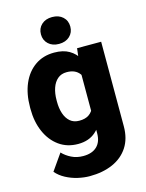

<svg xmlns="http://www.w3.org/2000/svg" viewBox="-137 -823 849 1113"><g transform="rotate(-15 287.0 -266.0)"><path d="M260.7 207.5Q227.1 207.5 189.7 199Q152.3 190.4 118.9 172.6Q85.4 154.8 63 128.4L131.3 30.8Q152.8 53.7 184.1 69.3Q215.3 85 254.4 85Q308.1 85 336.9 57.1Q365.7 29.3 365.7 -21.5V-403.3L380.9 -528.3H525.4V-20.5Q525.4 52.7 492.2 103.8Q459 154.8 399.2 181.2Q339.4 207.5 260.7 207.5ZM244.1 9.8Q178.2 9.8 129.9 -25.1Q81.5 -60.1 55.2 -120.6Q28.8 -181.2 28.8 -257.8V-268.1Q28.8 -348.1 54.9 -408.9Q81.1 -469.7 129.9 -503.9Q178.7 -538.1 245.1 -538.1Q299.3 -538.1 334.7 -517.3Q370.1 -496.6 392.1 -459.2Q414.1 -421.9 426.3 -372.3Q438.5 -322.8 446.3 -265.1V-255.4Q435.5 -183.6 413.1 -123.3Q390.6 -63 349.9 -26.6Q309.1 9.8 244.1 9.8ZM285.2 -118.7Q321.3 -118.7 343.3 -133.8Q365.2 -148.9 376 -176.8Q386.7 -204.6 386.7 -241.7V-278.8Q386.7 -311 380.9 -335.7Q375 -360.4 362.5 -376.7Q350.1 -393.1 331.3 -401.4Q312.5 -409.7 286.1 -409.7Q253.4 -409.7 231.7 -391.1Q210 -372.6 199 -340.6Q188 -308.6 188 -268.1V-257.8Q188 -218.8 198.5 -187.3Q209 -155.8 230.5 -137.2Q252 -118.7 285.2 -118.7ZM287.1 -579.1Q247.6 -579.1 223.4 -601.8Q199.2 -624.5 199.2 -659.7Q199.2 -695.3 223.4 -717.8Q247.6 -740.2 287.1 -740.2Q327.1 -740.2 351.3 -717.8Q375.5 -695.3 375.5 -659.7Q375.5 -624.5 351.3 -601.8Q327.1 -579.1 287.1 -579.1Z"/></g></svg>

Font: Heebo ExtraBold
Style: Regular
Weight: 800
Designer: Oded Ezer
Foundry: Ezer Type House
Version: Version 3.100